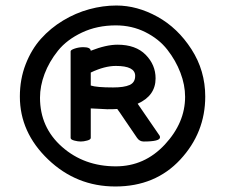

<svg xmlns="http://www.w3.org/2000/svg" viewBox="-20 -773 816 696"><path d="M52 -423Q52 -486 73 -540Q94 -594 128.5 -632.5Q163 -671 208.5 -698.5Q254 -726 303.5 -739.5Q353 -753 402 -753Q477 -753 550.5 -712.5Q624 -672 674 -594.5Q724 -517 724 -423Q724 -292 633.5 -194.5Q543 -97 398 -97Q257 -97 154.5 -195Q52 -293 52 -423ZM125 -419Q125 -311 205 -240.5Q285 -170 400 -170Q504 -170 577.5 -249Q651 -328 651 -422Q651 -465 634 -509.5Q617 -554 586.5 -593Q556 -632 507 -656.5Q458 -681 400 -681Q332 -681 277 -655Q222 -629 190 -589Q158 -549 141.5 -505Q125 -461 125 -419ZM236 -273V-587Q236 -592 251 -597Q266 -602 282 -602Q308 -602 309 -589Q365 -611 406 -611Q472 -611 508 -574.5Q544 -538 544 -489Q544 -426 479 -397L558 -282Q560 -280 560 -275Q560 -260 501 -260Q486 -260 477 -273Q456 -303 433 -337.5Q410 -372 405 -378Q394 -377 369 -377Q360 -377 340 -378.5Q320 -380 309 -380V-273Q309 -267 296 -263.5Q283 -260 273 -260Q262 -260 249 -263.5Q236 -267 236 -273ZM309 -463Q330 -456 390 -456Q430 -456 450 -465Q470 -474 470 -498Q470 -534 400 -534Q359 -534 309 -510Z"/></svg>

Font: Happy Monkey
Style: Regular
Weight: 400
Version: Version 1.001